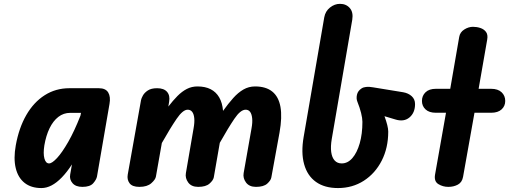

<svg xmlns="http://www.w3.org/2000/svg" viewBox="-20 -948 2583 974"><path d="M190 6Q138 6 104.8 -20.2Q71.5 -46.5 59.8 -95.2Q48 -144 60 -210.5Q76 -299.5 113.5 -364.5Q151 -429.5 206.8 -465Q262.5 -500.5 332 -500.5H481.5Q516 -500.5 529 -478.8Q542 -457 535.5 -421L472 -52.5Q469 -37 453 -18.5Q437 0 398 0Q364 0 347.8 -19Q331.5 -38 336 -62.5L345 -114Q319.5 -74.5 293.5 -47.8Q267.5 -21 241.8 -7.5Q216 6 190 6ZM229 -119Q244 -119 269.5 -146.5Q295 -174 326 -228Q357 -282 388 -361L391 -375.5H336Q302.5 -375.5 276 -355Q249.5 -334.5 231.5 -297.5Q213.5 -260.5 205 -210.5Q198.5 -169.5 205.2 -144.2Q212 -119 229 -119Z M687 0Q651 0 637.2 -18.5Q623.5 -37 628 -62.5L695.5 -440.5Q697 -449 704.8 -463.2Q712.5 -477.5 729.8 -489Q747 -500.5 777 -500.5Q811.5 -500.5 827.5 -482Q843.5 -463.5 838 -432L834 -407.5Q857.5 -438 880.2 -461Q903 -484 927.8 -496.8Q952.5 -509.5 981.5 -509.5Q1021 -509.5 1048.5 -495.5Q1076 -481.5 1092 -454Q1108 -426.5 1111.5 -385.5Q1138 -422.5 1163 -450.5Q1188 -478.5 1215 -494Q1242 -509.5 1274 -509.5Q1329 -509.5 1361.2 -483.5Q1393.5 -457.5 1402.8 -405.8Q1412 -354 1398 -275.5L1356.5 -48Q1354 -33 1335.8 -16.5Q1317.5 0 1278.5 0Q1244.5 0 1228 -22.2Q1211.5 -44.5 1216 -70L1256 -297Q1261.5 -327 1259.2 -348.2Q1257 -369.5 1248.8 -380.5Q1240.5 -391.5 1226 -391.5Q1200 -391.5 1168.8 -345.2Q1137.5 -299 1095 -223.5L1064.5 -48Q1061.5 -33 1042.8 -16.5Q1024 0 985.5 0Q951 0 934.8 -22.2Q918.5 -44.5 923 -70L962 -297Q967.5 -327 965.5 -348.2Q963.5 -369.5 955 -380.5Q946.5 -391.5 932 -391.5Q907.5 -391.5 875.8 -345Q844 -298.5 801 -222.5L771 -52.5Q768.5 -37 747.5 -18.5Q726.5 0 687 0Z M1694.5 6Q1626.5 6 1582.8 -25.2Q1539 -56.5 1522.8 -115Q1506.5 -173.5 1520.5 -254L1625 -860.5Q1630.5 -891 1654 -909.8Q1677.5 -928.5 1704.5 -928.5Q1736 -928.5 1754.5 -907.2Q1773 -886 1767 -848L1663 -243Q1656.5 -204.5 1660.2 -176.8Q1664 -149 1677.5 -134Q1691 -119 1713.5 -119Q1744 -119 1767.5 -146Q1791 -173 1804.8 -220.8Q1818.5 -268.5 1818.5 -330Q1818.5 -348 1811.8 -375Q1805 -402 1793 -432Q1786.5 -447.5 1790.8 -467.2Q1795 -487 1814.2 -499.5Q1833.5 -512 1872.5 -505L2025.5 -480Q2051.5 -475.5 2068.5 -460Q2085.5 -444.5 2085.5 -420Q2085.5 -376 2057.2 -352.2Q2029 -328.5 1985.5 -342L1930.5 -358.5Q1939.5 -334 1944.5 -314Q1949.5 -294 1949.5 -280.5Q1949.5 -198 1916.5 -133.2Q1883.5 -68.5 1825.8 -31.2Q1768 6 1694.5 6Z M2254.5 0Q2226.5 0 2203.8 -14Q2181 -28 2187 -62.5L2242.5 -376H2191Q2157 -376 2138.8 -393Q2120.5 -410 2120.5 -436Q2120.5 -462.5 2138.8 -480Q2157 -497.5 2191 -497.5H2264L2309.5 -760.5Q2313.5 -784.5 2335 -798.2Q2356.5 -812 2379.5 -812Q2399 -812 2417 -806Q2435 -800 2445.5 -786Q2456 -772 2451.5 -747L2408 -497.5H2471.5Q2506 -497.5 2524.5 -480Q2543 -462.5 2543 -436Q2543 -410 2524.5 -393Q2506 -376 2471.5 -376H2387L2329 -50.5Q2324 -23 2302.8 -11.5Q2281.5 0 2254.5 0Z"/></svg>

Font: Edu AU VIC WA NT Hand
Style: Bold
Weight: 700
Version: Version 1.001